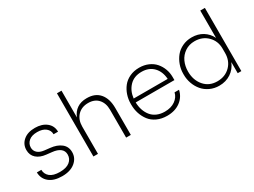

<svg xmlns="http://www.w3.org/2000/svg" viewBox="-51 -1317 2540 1921"><g transform="rotate(-30 1219.0 -356.5)"><path d="M259.8 15.1Q163.6 15.1 110.4 -28.8Q57.1 -72.8 56.2 -145H107.9Q107.9 -96.2 145.5 -64.7Q183.1 -33.2 259.8 -33.2Q335 -33.2 374 -64.9Q413.1 -96.7 413.1 -146Q413.1 -189.9 380.6 -214.6Q348.1 -239.3 289.1 -245.1L227.1 -252Q157.2 -259.3 117.2 -295.2Q77.1 -331.1 77.1 -390.1Q77.1 -456.1 126.7 -498.5Q176.3 -541 259.8 -541Q341.8 -541 392.6 -500.5Q443.4 -460 443.8 -392.1H392.1Q392.1 -436.5 356.9 -464.8Q321.8 -493.2 259.8 -493.2Q195.8 -493.2 161.9 -463.6Q127.9 -434.1 127.9 -389.2Q127.9 -353 154.3 -328.4Q180.7 -303.7 231 -297.9L293 -291Q370.6 -283.2 417.2 -246.1Q463.9 -209 463.9 -145Q463.9 -75.7 408.7 -30.3Q353.5 15.1 259.8 15.1Z M678.7 0H626V-730H678.7V-420.9Q700.2 -477.1 745.4 -508.1Q790.5 -539.1 857.9 -539.1H859.9Q956.1 -539.1 1007.1 -478.3Q1058.1 -417.5 1058.1 -310.1V0H1003.9V-321.8Q1003.9 -398.4 962.2 -444.3Q920.4 -490.2 847.2 -490.2Q770.5 -490.2 724.6 -441.9Q678.7 -393.6 678.7 -314.9Z M1470.7 17.1Q1406.2 17.1 1355.5 -6.3Q1304.7 -29.8 1274.4 -69.6Q1244.1 -109.4 1228.5 -157.5Q1212.9 -205.6 1212.9 -258.8V-269Q1212.9 -321.8 1228.8 -369.6Q1244.6 -417.5 1275.1 -456.3Q1305.7 -495.1 1354.7 -518.1Q1403.8 -541 1464.8 -541Q1522.5 -541 1569.8 -520.3Q1617.2 -499.5 1647.2 -464.6Q1677.2 -429.7 1693.6 -385.5Q1710 -341.3 1710 -293V-256.8H1262.7Q1263.7 -210 1277.1 -169.7Q1290.5 -129.4 1315.4 -97.9Q1340.3 -66.4 1380.1 -48.6Q1419.9 -30.8 1470.7 -30.8Q1543.5 -30.8 1591.1 -64.7Q1638.7 -98.6 1649.9 -149.9H1701.7Q1685.1 -74.2 1623.8 -28.6Q1562.5 17.1 1470.7 17.1ZM1464.8 -493.2Q1378.4 -493.2 1326.4 -439.5Q1274.4 -385.7 1264.6 -300.8H1657.7Q1652.3 -387.2 1601.6 -440.2Q1550.8 -493.2 1464.8 -493.2Z M2072.8 17.1Q2015.1 17.1 1966.6 -5.6Q1918 -28.3 1885.7 -66.4Q1853.5 -104.5 1835.7 -153.8Q1817.9 -203.1 1817.9 -256.8V-267.1Q1817.9 -319.3 1835.2 -368.2Q1852.5 -417 1883.8 -455.8Q1915 -494.6 1964.1 -517.8Q2013.2 -541 2071.8 -541Q2144 -541 2198.7 -507.1Q2253.4 -473.1 2281.7 -414.1V-730H2335V0H2293V-127.9Q2265.6 -60.1 2207.5 -21.5Q2149.4 17.1 2072.8 17.1ZM2077.6 -30.8Q2168.5 -30.8 2226.6 -89.1Q2284.7 -147.5 2284.7 -237.8V-290Q2284.7 -376.5 2226.3 -434.8Q2168 -493.2 2077.6 -493.2Q2014.2 -493.2 1966.1 -460.7Q1918 -428.2 1894.3 -376.5Q1870.6 -324.7 1870.6 -262.2Q1870.6 -163.1 1927.2 -96.9Q1983.9 -30.8 2077.6 -30.8Z"/></g></svg>

Font: Sora ExtraLight
Style: Regular
Weight: 200
Designer: Jonathan Barnbrook, Julián Moncada
Foundry: Barnbrook Fonts
Version: Version 2.000